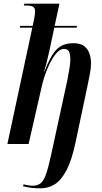

<svg xmlns="http://www.w3.org/2000/svg" viewBox="-20 -780 555 1040"><path d="M201 240Q169 240 147.5 237Q126 234 105 229L108 218Q115 221 131 223.5Q147 226 157 226Q182 226 198.5 214Q215 202 228 167Q241 132 256 63L344 -342Q350 -374 355.5 -405Q361 -436 361 -458Q361 -483 354.5 -499Q348 -515 327 -515Q302 -515 278.5 -483.5Q255 -452 235.5 -404.5Q216 -357 205 -307L135 0H20L155 -630H87L89 -640H157Q166 -680 168 -695Q170 -710 170 -719Q170 -734 161 -742Q152 -750 123 -750H109L112 -760H302L276 -640H397L395 -630H274L249 -512Q246 -500 241 -477Q236 -454 230 -431Q224 -408 219 -393H221Q252 -475 285 -510.5Q318 -546 378 -546Q415 -546 435.5 -530.5Q456 -515 464.5 -490Q473 -465 473 -437Q473 -409 466.5 -378Q460 -347 455 -320L389 -8Q369 87 340.5 141.5Q312 196 277 218Q242 240 201 240Z"/></svg>

Font: Noto Serif Display ExtraCondensed SemiBold
Style: Italic
Weight: 600
Width: 2
Italic angle: -12°
Designer: Monotype Design Team
Foundry: Monotype Imaging Inc.
Version: Version 2.009